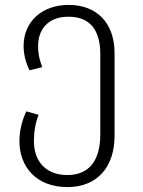

<svg xmlns="http://www.w3.org/2000/svg" viewBox="-20 -554 580 781"><path d="M259 -534C152 -534 76 -467 76 -367C76 -330 86 -297 100 -268L152 -281C143 -304 135 -330 135 -367C135 -432 173 -486 259 -486C349 -486 388 -428 388 -333V-8C388 95 346 158 254 158C168 158 118 104 118 20C118 -20 124 -53 137 -87L87 -101C70 -64 59 -24 59 20C59 122 125 207 254 207C376 207 446 125 446 -2V-337C446 -463 372 -534 259 -534Z"/></svg>

Font: FiraGO Light
Style: Regular
Weight: 300
Designer: bBox Type
Foundry: bBox Type GmbH
Version: Version 1.001;PS 001.001;hotconv 1.0.88;makeotf.lib2.5.64775